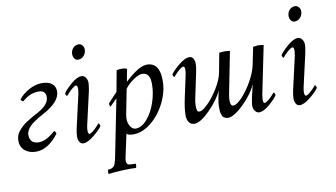

<svg xmlns="http://www.w3.org/2000/svg" viewBox="-84 -822 2178 1243"><g transform="rotate(-10 1005.5 -201.0)"><path d="M210 -424.8Q257.8 -424.8 279.8 -406Q301.8 -387.2 301.8 -356.4Q301.8 -321.3 273.2 -289.1Q244.6 -256.8 184.6 -224.6Q166.5 -214.8 154.8 -208Q143.1 -201.2 125 -188.7Q106.9 -176.3 96.4 -165.3Q85.9 -154.3 77.6 -139.6Q69.3 -125 69.3 -110.4Q69.3 -50.8 129.9 -50.8Q147.5 -50.8 167.2 -58.6Q187 -66.4 202.6 -77.6Q218.3 -88.9 226.6 -95.5Q234.9 -102.1 238.3 -105.5Q240.7 -105.5 245.4 -97.9Q250 -90.3 250 -85.9Q179.2 5.9 101.6 5.9Q56.2 5.9 27.6 -18.1Q-1 -42 -1 -84Q-1 -101.1 4.6 -117.2Q10.3 -133.3 22 -147.2Q33.7 -161.1 45.4 -172.1Q57.1 -183.1 75.2 -194.8Q93.3 -206.5 104.7 -213.4Q116.2 -220.2 135 -230.5Q153.8 -240.7 160.2 -244.1Q229.5 -283.7 229.5 -331.1Q229.5 -375 182.6 -375Q126 -375 76.2 -330.1Q71.3 -330.1 65.4 -335.4Q59.6 -340.8 59.6 -344.7Q85.4 -378.9 129.2 -401.9Q172.9 -424.8 210 -424.8Z M434.6 -315.4Q438.5 -338.9 438.5 -346.7Q438.5 -371.1 428.7 -371.1Q423.8 -371.1 416.7 -366.9Q409.7 -362.8 402.6 -356.9Q395.5 -351.1 387.9 -343.8Q380.4 -336.4 375 -330.6Q369.6 -324.7 365.2 -319.3L360.4 -314.5Q357.9 -314.5 354.2 -321.5Q350.6 -328.6 350.6 -333Q363.3 -354.5 403.6 -389.6Q443.8 -424.8 473.6 -424.8Q489.3 -424.8 500.5 -410.2Q511.7 -395.5 511.7 -374Q511.7 -358.4 504.9 -322.3L455.1 -103.5Q451.2 -84 451.2 -72.3Q451.2 -47.9 460.9 -47.9Q465.8 -47.9 472.9 -52Q480 -56.2 487.1 -62Q494.1 -67.9 501.7 -75.2Q509.3 -82.5 514.6 -88.4Q520 -94.2 524.4 -99.6L529.3 -104.5Q531.7 -104.5 535.4 -97.4Q539.1 -90.3 539.1 -85.9Q526.9 -65.4 484.1 -29.8Q441.4 5.9 411.1 5.9Q396 5.9 387 -8.3Q377.9 -22.5 377.9 -44.9Q377.9 -61 384.8 -96.7ZM490.2 -630.9Q505.4 -630.9 515.4 -619.1Q525.4 -607.4 525.4 -591.8Q525.4 -568.4 510 -550.8Q494.6 -533.2 472.7 -533.2Q457.5 -533.2 448.5 -545.7Q439.5 -558.1 439.5 -575.2Q439.5 -597.7 454.1 -614.3Q468.8 -630.9 490.2 -630.9Z M863.3 -371.1Q839.8 -371.1 804.2 -346.4Q768.6 -321.8 748 -293L715.8 -127.9Q708 -86.9 723.1 -58.1Q738.3 -29.3 761.7 -29.3Q801.3 -29.3 837.6 -71.8Q874 -114.3 894.5 -175.8Q915 -237.3 915 -295.9Q915 -371.1 863.3 -371.1ZM902.3 -424.8Q987.3 -424.8 987.3 -306.6Q987.3 -232.9 950.9 -159.9Q914.6 -86.9 856.9 -41Q799.3 4.9 741.2 4.9Q704.1 4.9 696.3 -7.8L664.1 141.6Q661.1 154.8 661.1 168.9Q661.1 174.3 664.8 181.9Q668.5 189.5 674.8 191.4Q687.5 194.3 720.7 194.3Q723.6 194.8 722.4 207.5Q721.2 220.2 717.8 221.7Q710.9 221.7 699.7 221.2Q688.5 220.7 683.6 220.7Q611.8 220.7 539.1 229.5Q535.6 228.5 535.9 216.1Q536.1 203.6 540 201.2Q566.4 201.2 579.1 185.5Q587.9 173.8 594.7 143.6L671.9 -244.1L625 -197.3Q619.1 -204.6 619.1 -216.8Q619.1 -220.7 622.1 -223.6L679.7 -285.2L705.1 -422.9Q719.2 -426.8 742.2 -426.8Q759.8 -426.8 773.4 -419.9Q761.2 -362.3 757.8 -337.9Q851.6 -424.8 902.3 -424.8Z M1210 -322.3 1175.8 -161.1Q1168.9 -130.4 1168.9 -108.4Q1168.9 -86.4 1172.4 -76.4Q1175.8 -66.4 1187.5 -66.4Q1207 -66.4 1243.4 -102.1Q1279.8 -137.7 1313.2 -192.6Q1346.7 -247.6 1355.5 -293.9L1378.9 -418.9Q1382.3 -419.4 1394.8 -420.7Q1407.2 -421.9 1415 -421.9Q1422.9 -421.9 1433.8 -420.7Q1444.8 -419.4 1449.2 -418.9L1394.5 -141.6Q1390.6 -120.6 1390.6 -104.5Q1390.6 -66.4 1410.2 -66.4Q1431.6 -66.4 1467.8 -104.2Q1503.9 -142.1 1536.1 -199Q1568.4 -255.9 1578.1 -303.7L1601.6 -418.9Q1628.9 -422.9 1636.7 -422.9Q1643.6 -422.9 1670.9 -418.9L1606.4 -103.5Q1602.5 -80.1 1602.5 -72.3Q1602.5 -47.9 1612.3 -47.9Q1617.2 -47.9 1624.3 -52Q1631.3 -56.2 1638.4 -62Q1645.5 -67.9 1653.1 -75.2Q1660.6 -82.5 1666 -88.4Q1671.4 -94.2 1675.8 -99.6L1680.7 -104.5Q1683.1 -104.5 1686.8 -97.4Q1690.4 -90.3 1690.4 -85.9Q1677.7 -64.5 1637.5 -29.3Q1597.2 5.9 1567.4 5.9Q1551.8 5.9 1540.5 -8.8Q1529.3 -23.4 1529.3 -44.9Q1529.3 -55.7 1537.1 -96.7Q1541 -116.2 1547.4 -141.1Q1553.7 -166 1556.6 -179.7Q1538.6 -139.6 1502.4 -96.2Q1466.3 -52.7 1427.5 -23.4Q1388.7 5.9 1364.3 5.9Q1354 5.9 1345.9 2.7Q1337.9 -0.5 1333 -4.2Q1328.1 -7.8 1324.7 -16.8Q1321.3 -25.9 1319.6 -30.3Q1317.9 -34.7 1317.1 -47.4Q1316.4 -60.1 1316.4 -63.2Q1316.4 -66.4 1316.4 -80.1Q1316.4 -96.7 1322.8 -131.3Q1329.1 -166 1334 -179.7Q1304.7 -117.7 1242.9 -55.9Q1181.2 5.9 1141.6 5.9Q1119.1 5.9 1106.4 -11.2Q1093.8 -28.3 1093.8 -58.6Q1093.8 -102.5 1107.4 -165L1139.6 -315.4Q1143.6 -335 1143.6 -346.7Q1143.6 -371.1 1133.8 -371.1Q1128.9 -371.1 1121.8 -366.9Q1114.7 -362.8 1107.7 -356.9Q1100.6 -351.1 1093 -343.8Q1085.4 -336.4 1080.1 -330.6Q1074.7 -324.7 1070.3 -319.3L1065.4 -314.5Q1063 -314.5 1059.3 -321.5Q1055.7 -328.6 1055.7 -333Q1067.9 -353.5 1110.6 -389.2Q1153.3 -424.8 1183.6 -424.8Q1198.7 -424.8 1207.8 -410.6Q1216.8 -396.5 1216.8 -374Q1216.8 -358.4 1210 -322.3Z M1857.4 -315.4Q1861.3 -338.9 1861.3 -346.7Q1861.3 -371.1 1851.6 -371.1Q1846.7 -371.1 1839.6 -366.9Q1832.5 -362.8 1825.4 -356.9Q1818.4 -351.1 1810.8 -343.8Q1803.2 -336.4 1797.9 -330.6Q1792.5 -324.7 1788.1 -319.3L1783.2 -314.5Q1780.8 -314.5 1777.1 -321.5Q1773.4 -328.6 1773.4 -333Q1786.1 -354.5 1826.4 -389.6Q1866.7 -424.8 1896.5 -424.8Q1912.1 -424.8 1923.3 -410.2Q1934.6 -395.5 1934.6 -374Q1934.6 -358.4 1927.7 -322.3L1877.9 -103.5Q1874 -84 1874 -72.3Q1874 -47.9 1883.8 -47.9Q1888.7 -47.9 1895.8 -52Q1902.8 -56.2 1909.9 -62Q1917 -67.9 1924.6 -75.2Q1932.1 -82.5 1937.5 -88.4Q1942.9 -94.2 1947.3 -99.6L1952.1 -104.5Q1954.6 -104.5 1958.3 -97.4Q1961.9 -90.3 1961.9 -85.9Q1949.7 -65.4 1907 -29.8Q1864.3 5.9 1834 5.9Q1818.8 5.9 1809.8 -8.3Q1800.8 -22.5 1800.8 -44.9Q1800.8 -61 1807.6 -96.7ZM1913.1 -630.9Q1928.2 -630.9 1938.2 -619.1Q1948.2 -607.4 1948.2 -591.8Q1948.2 -568.4 1932.9 -550.8Q1917.5 -533.2 1895.5 -533.2Q1880.4 -533.2 1871.3 -545.7Q1862.3 -558.1 1862.3 -575.2Q1862.3 -597.7 1877 -614.3Q1891.6 -630.9 1913.1 -630.9Z"/></g></svg>

Font: Crimson
Style: Italic
Weight: 400
Italic angle: -11°
Version: Version 0.8